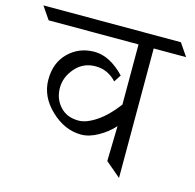

<svg xmlns="http://www.w3.org/2000/svg" viewBox="-161 -778 894 881"><g transform="rotate(15 286.0 -337.5)"><path d="M479 -615V0L407 -61L411 -228Q382 -195 339.5 -171Q297 -147 259 -147Q181 -147 115 -209.5Q49 -272 49 -352.5Q49 -433 99 -481.5Q149 -530 221.5 -530Q294 -530 365 -456L343 -422Q302 -467 243.5 -467Q185 -467 147.5 -424Q110 -381 110 -329.5Q110 -278 142.5 -242Q175 -206 231 -206Q268 -206 315.5 -238Q363 -270 407 -329V-615H-20L-61 -675H592L633 -615Z"/></g></svg>

Font: Halant
Style: Regular
Weight: 400
Designer: Hitesh Malaviya (Devanagari), Satya Rajpurohit (Latin)
Foundry: Indian Type Foundry
Version: Version 1.100;PS 1.0;hotconv 1.0.78;makeotf.lib2.5.61930; tt